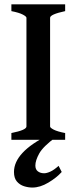

<svg xmlns="http://www.w3.org/2000/svg" viewBox="-20 -635 357 872"><path d="M31.7 0V-30.8Q100.1 -44.4 100.1 -60.5V-554.2Q100.1 -560.1 83.5 -568.8Q66.9 -577.6 31.7 -584.5V-615.2H275.9V-584.5Q207.5 -569.8 207.5 -554.2V-60.5Q207.5 -54.7 224.1 -46.1Q240.7 -37.6 275.9 -30.8V0ZM127 216.8Q108.4 216.8 89.1 210.7Q69.8 204.6 56.6 189.2Q43.5 173.8 43.5 146Q43.5 56.2 198.7 -21L232.9 -11.7Q175.8 30.3 158.2 62Q140.6 93.8 140.6 116.7Q140.6 134.8 152.1 143.3Q163.6 151.9 180.2 151.9Q192.4 151.9 209 144.3Q225.6 136.7 246.1 118.2L260.3 146Q237.3 171.9 199.7 194.3Q162.1 216.8 127 216.8Z"/></svg>

Font: David Libre Medium
Style: Regular
Weight: 500
Designer: Ismar David, J. Victor Gaultney, Annie Olsen and Meir Sadan
Foundry: Monotype Imaging Inc. & SIL International
Version: Version 1.100; ttfautohint (v1.8.4.7-5d5b)